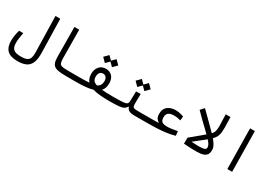

<svg xmlns="http://www.w3.org/2000/svg" viewBox="31 -1688 4039 2854"><g transform="rotate(30 2051.0 -261.0)"><path d="M268.1 170.9Q142.1 170.9 87.6 116.7Q33.2 62.5 33.2 -42Q33.2 -91.8 40.8 -138.2Q48.3 -184.6 62 -232.9H133.8Q124.5 -183.1 118.2 -140.6Q111.8 -98.1 111.8 -55.7Q111.8 23.9 148.9 55.2Q186 86.4 277.3 86.4Q344.2 86.4 378.7 69.3Q413.1 52.2 425 16.8Q437 -18.6 435.5 -74.2L420.9 -693.4H503.4L517.1 -114.3Q519.5 -9.3 493.7 53.2Q467.8 115.7 411.9 143.3Q356 170.9 268.1 170.9Z M1166 2.4Q1154.8 2.4 1144 2.4Q1132.8 2.4 1122.1 2.4Q1064.5 2.4 1014.2 2.2Q963.9 2 918 -1Q855.5 -5.4 818.8 -22.5Q782.2 -39.6 766.6 -77.6Q751 -115.7 750.5 -182.1L746.6 -693.4H828.6L832.5 -209Q833 -157.7 841.1 -131.3Q849.1 -105 871.3 -95.2Q893.6 -85.4 936.5 -84Q978 -82.5 1023.7 -82.3Q1069.3 -82 1128.4 -82Q1138.7 -82 1149.9 -82Q1160.6 -82 1171.9 -82Q1195.3 -82 1195.3 -43.9Q1195.3 -19 1187.7 -8.3Q1180.2 2.4 1166 2.4Z M1165 2.4 1171.9 -82Q1283.7 -82 1354.5 -87.4Q1310.5 -135.3 1310.5 -216.8Q1310.5 -291 1351.8 -340.3Q1393.1 -389.6 1466.3 -389.6Q1530.8 -389.6 1572.8 -346.4Q1614.7 -303.2 1614.7 -223.6Q1614.7 -137.2 1568.4 -89.4Q1640.1 -82 1758.8 -82Q1783.7 -82 1795.2 -73.5Q1806.6 -64.9 1806.6 -43Q1806.6 -17.1 1791.7 -7.3Q1776.9 2.4 1750.5 2.4Q1658.7 2.4 1585.7 -4.2Q1512.7 -10.7 1459 -27.3Q1405.8 -10.3 1332.8 -3.9Q1259.8 2.4 1165 2.4ZM1469.7 -107.9Q1505.4 -122.6 1521 -150.9Q1536.6 -179.2 1536.6 -215.8Q1536.6 -256.8 1518.1 -281.2Q1499.5 -305.7 1464.8 -305.7Q1429.2 -305.7 1409.2 -281.5Q1389.2 -257.3 1389.2 -213.4Q1389.2 -174.8 1406 -148.9Q1422.9 -123 1469.7 -107.9ZM1528.8 -454.1 1467.8 -515.1 1406.7 -454.1 1338.4 -522.9 1406.7 -591.8 1467.8 -530.3 1528.8 -591.8 1597.2 -522.9Z M1752 2.4 1757.8 -82Q1846.7 -82 1898.4 -84.5Q1950.2 -86.9 1974.9 -94.2Q1999.5 -101.6 2007.1 -116.2Q2014.6 -130.9 2015.1 -155.8L2019 -321.3L2098.1 -323.2L2095.7 -160.6Q2095.7 -127 2101.3 -110.1Q2106.9 -93.3 2127 -87.6Q2147 -82 2190.4 -82H2343.8Q2378.9 -82 2378.9 -44.9Q2378.9 -17.1 2367.2 -7.3Q2355.5 2.4 2337.9 2.4H2179.2Q2113.3 2.4 2083.5 -14.6Q2053.7 -31.7 2042 -67.4H2031.7Q2017.1 -38.6 1987.8 -23.4Q1958.5 -8.3 1902.6 -2.9Q1846.7 2.4 1752 2.4ZM2123.5 -387.2 2062.5 -448.2 2001.5 -387.2 1933.1 -456.1 2001.5 -524.9 2062.5 -463.4 2123.5 -524.9 2191.9 -456.1Z M2335.4 2.4 2343.8 -82Q2412.1 -82 2456.3 -82.3Q2500.5 -82.5 2540.5 -84V-91.8Q2518.1 -102.5 2500.2 -129.2Q2482.4 -155.8 2482.4 -206.1Q2482.4 -290.5 2534.9 -332.8Q2587.4 -375 2672.4 -375Q2707 -375 2744.1 -367.2Q2781.2 -359.4 2811 -346.7L2804.2 -277.3Q2776.9 -284.2 2748.5 -288.8Q2720.2 -293.5 2688.5 -293.5Q2626.5 -293.5 2595.5 -270Q2564.5 -246.6 2564.5 -194.3Q2564.5 -139.6 2590.3 -118.9Q2616.2 -98.1 2682.6 -98.1Q2711.9 -98.1 2755.9 -104.2Q2799.8 -110.4 2853 -120.6L2860.8 -45.4Q2778.8 -21.5 2689.2 -11.5Q2599.6 -1.5 2509.5 0.5Q2419.4 2.4 2335.4 2.4Z M3243.2 3.9Q3202.1 3.9 3170.9 3.2Q3139.6 2.4 3106 0.5Q3072.3 -1.5 3023.9 -4.9L3025.4 -108.4L3081.5 -87.9Q3131.3 -84 3170.4 -82.3Q3209.5 -80.6 3239.3 -80.6Q3300.8 -80.6 3328.4 -90.8Q3356 -101.1 3356 -131.3Q3356 -170.4 3310.1 -222.9Q3264.2 -275.4 3178.7 -355.5Q3092.8 -435.5 2974.1 -556.2L3030.3 -618.7Q3120.1 -527.3 3194.3 -456.5Q3268.1 -385.3 3322 -328.1Q3376 -271 3405.3 -222.7Q3434.6 -174.3 3434.6 -127.9Q3434.6 -85.9 3417.7 -56.4Q3400.9 -26.9 3359.4 -11.5Q3317.9 3.9 3243.2 3.9Z M3082.5 -66.4 3025.4 -108.4Q3104 -173.8 3176.8 -233.9Q3249.5 -293.5 3299.8 -341.3Q3332 -372.6 3341.8 -411.1Q3349.6 -441.9 3349.6 -490.7Q3349.6 -502.9 3349.1 -516.1L3343.3 -693.4H3425.3L3429.2 -540Q3429.7 -522 3429.7 -505.9Q3429.7 -464.8 3426.3 -433.6Q3420.9 -389.2 3405.5 -356.4Q3390.1 -323.7 3360.8 -295.4Q3321.3 -256.8 3273.2 -217.8Q3225.1 -178.7 3175.8 -140.6Q3126.5 -102.5 3082.5 -66.4Z M3771.5 0 3761.2 -693.4H3843.3L3853.5 0Z"/></g></svg>

Font: CaskaydiaMono NF SemiLight
Style: Regular
Weight: 350
Designer: Aaron Bell
Foundry: Saja Typeworks
Version: Version 2111.001; ttfautohint (v1.8.4);Nerd Fonts 3.1.1